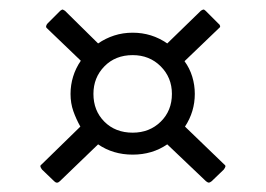

<svg xmlns="http://www.w3.org/2000/svg" viewBox="-20 -537 569 411"><path d="M96 -149 70 -174Q67 -178 66.5 -180.5Q66 -183 69 -185L152 -266Q143 -282 137 -299Q131 -316 131 -336Q131 -355 136.5 -373Q142 -391 153 -407L80 -477Q78 -479 79 -482Q80 -485 82 -487L109 -514Q113 -517 114.5 -516.5Q116 -516 119 -514L190 -444Q206 -455 224.5 -461Q243 -467 264 -467Q305 -467 338 -444L410 -514Q413 -516 415 -516.5Q417 -517 420 -514L447 -487Q450 -485 451 -482Q452 -479 449 -477L375 -406Q386 -391 391.5 -373Q397 -355 397 -336Q397 -298 376 -266L460 -185Q463 -183 462.5 -180.5Q462 -178 459 -174L433 -149Q429 -146 427 -146Q425 -146 421 -149L338 -228Q306 -206 264 -206Q222 -206 190 -228L108 -149Q105 -146 102 -146Q99 -146 96 -149ZM180 -336Q180 -300 203.5 -276.5Q227 -253 264 -253Q300 -253 324 -276.5Q348 -300 348 -336Q348 -371 324 -395Q300 -419 264 -419Q227 -419 203.5 -395Q180 -371 180 -336Z"/></svg>

Font: Glory
Style: Regular
Weight: 400
Designer: Robert Leuschke
Foundry: Robert Leuschke
Version: Version 1.011